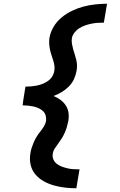

<svg xmlns="http://www.w3.org/2000/svg" viewBox="-20 -853 640 1026"><path d="M388 153Q357 153 327 149.5Q297 146 268.5 138Q240 130 214.5 116Q189 102 170 80Q151 58 144 29Q137 0 142 -31Q144 -47 149 -62.5Q154 -78 160.5 -93Q167 -108 175.5 -122Q184 -136 194.5 -149Q205 -162 214 -176.5Q223 -191 226 -206Q228 -221 224 -235.5Q220 -250 209.5 -259.5Q199 -269 186 -275Q173 -281 159 -284Q145 -287 130.5 -288.5Q116 -290 101 -290L104 -315L116 -390Q132 -390 147.5 -391.5Q163 -393 178 -396Q193 -399 208 -405Q223 -411 236.5 -420.5Q250 -430 259 -444.5Q268 -459 270 -474Q273 -489 270.5 -504Q268 -519 263.5 -533Q259 -547 254.5 -560.5Q250 -574 247 -588.5Q244 -603 243 -618Q242 -633 244 -649Q249 -680 266 -709Q283 -738 309 -759.5Q335 -781 365.5 -795.5Q396 -810 426.5 -818Q457 -826 489 -829.5Q521 -833 552 -833L535 -732Q519 -732 502.5 -731Q486 -730 469 -726.5Q452 -723 436 -717.5Q420 -712 405 -703Q390 -694 378.5 -679.5Q367 -665 364 -649Q362 -633 364.5 -618.5Q367 -604 371 -590Q375 -576 379.5 -562Q384 -548 387.5 -533.5Q391 -519 391.5 -504Q392 -489 389 -474Q385 -451 375 -429.5Q365 -408 347.5 -390.5Q330 -373 309 -360.5Q288 -348 266 -340Q286 -332 303 -319.5Q320 -307 331.5 -289.5Q343 -272 346 -250.5Q349 -229 345 -206Q342 -191 337.5 -175.5Q333 -160 326.5 -145Q320 -130 311.5 -116Q303 -102 293 -88.5Q283 -75 273.5 -61Q264 -47 262 -31Q259 -15 265.5 -0.5Q272 14 284 23Q296 32 311 37.5Q326 43 341 46.5Q356 50 372.5 51Q389 52 405 52Z"/></svg>

Font: Iosevka Etoile
Style: Bold Italic
Weight: 700
Italic angle: -9°
Designer: Belleve Invis
Foundry: Belleve Invis
Version: Version 28.1.0; ttfautohint (v1.8.4)